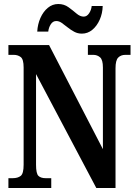

<svg xmlns="http://www.w3.org/2000/svg" viewBox="-20 -939 684 959"><path d="M22 0V-49H43Q69 -49 83.5 -60.5Q98 -72 98 -116V-602Q98 -643 83.5 -654Q69 -665 49 -665H22V-714H225L494 -194V-602Q494 -640 480 -652.5Q466 -665 446 -665H419V-714H632V-665H606Q584 -665 570.5 -651.5Q557 -638 557 -598V0H461L160 -569V-116Q160 -72 172 -60.5Q184 -49 208 -49H236V0ZM389 -771Q368 -771 350.5 -780.5Q333 -790 317.5 -802.5Q302 -815 288.5 -824.5Q275 -834 261 -834Q244 -834 233.5 -817.5Q223 -801 221 -781H166Q168 -818 182 -849.5Q196 -881 219 -900Q242 -919 271 -919Q300 -919 322 -903Q344 -887 362 -871.5Q380 -856 398 -856Q414 -856 425 -872.5Q436 -889 438 -909H493Q492 -872 478 -840.5Q464 -809 441 -790Q418 -771 389 -771Z"/></svg>

Font: Noto Serif Tamil ExtraCondensed
Style: Bold
Weight: 700
Width: 2
Designer: Indian Type Foundry, Tom Grace, and the Monotype Design Team
Foundry: Monotype Imaging Inc.
Version: Version 2.004; ttfautohint (v1.8.4.7-5d5b)